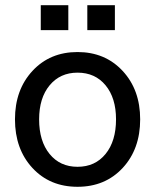

<svg xmlns="http://www.w3.org/2000/svg" viewBox="-20 -717 602 745"><path d="M523.9 -253.9Q523.9 -138.7 456.1 -65.4Q388.2 7.8 280.8 7.8Q173.3 7.8 105.7 -65.4Q38.1 -138.7 38.1 -253.9Q38.1 -368.7 106 -441.9Q173.8 -515.1 280.8 -515.1Q387.7 -515.1 455.8 -441.9Q523.9 -368.7 523.9 -253.9ZM131.8 -253.9Q131.8 -169.4 172.4 -119.6Q212.9 -69.8 280.8 -69.8Q349.1 -69.8 389.6 -119.6Q430.2 -169.4 430.2 -253.9Q430.2 -336.9 389.6 -386Q349.1 -435.1 280.8 -435.1Q213.4 -435.1 172.6 -386Q131.8 -336.9 131.8 -253.9ZM245.1 -600.1H138.2V-696.8H245.1ZM425.8 -600.1H318.8V-696.8H425.8Z"/></svg>

Font: LT Superior Med
Style: Regular
Weight: 500
Designer: Daniel Lyons
Foundry: LyonsType
Version: Version 1.000